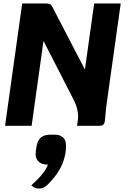

<svg xmlns="http://www.w3.org/2000/svg" viewBox="-20 -720 740 1099"><path d="M671 -700 592 -137Q588 -113 583 -58L580 -27Q577 0 551 0H421L426 -35Q427 -41 427 -54Q427 -99 403 -146L229 -486L161 0H9L107 -700H245Q258 -700 265.5 -696.5Q273 -693 280 -680L466 -322L519 -700ZM358 114Q358 140 354 160Q347 199 329 235.5Q311 272 277 311Q255 337 239 348Q223 359 205 359Q177 359 159 341Q166 335 191 310.5Q216 286 231.5 264.5Q247 243 254 222H250Q219 222 201.5 205.5Q184 189 184 162Q184 143 190 113Q197 80 216 65.5Q235 51 269 51H293Q325 51 341.5 67Q358 83 358 114Z"/></svg>

Font: Krub
Style: Bold Italic
Weight: 700
Italic angle: -8°
Designer: Ekaluck Peanpanawate
Foundry: Cadson Demak Co.,Ltd.
Version: Version 1.000; ttfautohint (v1.6)